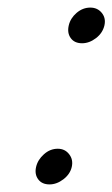

<svg xmlns="http://www.w3.org/2000/svg" viewBox="-20 -475 296 506"><path d="M75.1 -35C72.2 -22.3 74 -11.5 80.6 -2.5C87.2 6.5 97.1 11 110.5 11C123.1 11 135.3 6.5 147.1 -2.5C158.8 -11.5 166.2 -22.3 169.1 -35C172 -47.7 169.8 -58.8 162.3 -68.5C154.9 -78.2 144.8 -83 132.2 -83C118.8 -83 106.7 -78.2 95.8 -68.5C84.9 -58.8 78 -47.7 75.1 -35ZM161.2 -408C158.1 -394.7 159.9 -383.5 166.5 -374.5C173 -365.5 183 -361 196.3 -361C209 -361 221.2 -365.5 233 -374.5C244.7 -383.5 252.1 -394.7 255.2 -408C258.1 -420.7 255.8 -431.7 248.3 -441C240.8 -450.3 230.7 -455 218 -455C204.7 -455 192.6 -450.3 181.8 -441C171 -431.7 164.1 -420.7 161.2 -408Z"/></svg>

Font: Quattrocento
Style: Italic
Weight: 400
Italic angle: -13°
Designer: Pablo Impallari
Foundry: Pablo Impallari, Igino Marini, Branda Gallo
Version: Version 2.000